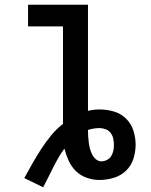

<svg xmlns="http://www.w3.org/2000/svg" viewBox="-20 -755 640 814"><path d="M163 39 83 0Q100 -31 117.5 -62Q135 -93 154.5 -123Q174 -153 196.5 -180.5Q219 -208 247 -230V-643H99V-735H353V-285Q365 -288 377.5 -289.5Q390 -291 402 -291Q432 -291 462 -282.5Q492 -274 514 -252.5Q536 -231 545.5 -201.5Q555 -172 555 -142Q555 -111 545.5 -81.5Q536 -52 514 -31Q492 -10 462 -1Q432 8 402 8Q375 8 348.5 -1Q322 -10 302.5 -29Q283 -48 271.5 -73Q260 -98 253 -125Q239 -106 227.5 -86Q216 -66 205.5 -45Q195 -24 184.5 -3Q174 18 163 39ZM410 -71Q422 -71 433.5 -77Q445 -83 451.5 -93.5Q458 -104 460.5 -116Q463 -128 463 -141Q463 -154 460 -167.5Q457 -181 449 -191.5Q441 -202 428 -207Q415 -212 402 -212Q390 -212 377.5 -210Q365 -208 353 -204V-201Q353 -188 354 -175Q355 -162 356.5 -149.5Q358 -137 361.5 -124.5Q365 -112 370.5 -100.5Q376 -89 386.5 -80Q397 -71 410 -71Z"/></svg>

Font: Iosevka Semibold Extended
Style: Regular
Weight: 600
Width: 7
Monospace: yes
Designer: Belleve Invis
Foundry: Belleve Invis
Version: Version 32.5.0; ttfautohint (v1.8.4)